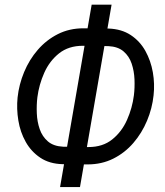

<svg xmlns="http://www.w3.org/2000/svg" viewBox="-20 -760 697 810"><path d="M332 -640.6 437.5 -639.6Q492.7 -637.7 531.5 -612.1Q570.3 -586.4 593.3 -545.2Q616.2 -503.9 624.8 -455.1Q633.3 -406.2 627.9 -357.9Q622.1 -302.7 600.3 -250.7Q578.6 -198.7 542.7 -157Q506.8 -115.2 458 -90.8Q409.2 -66.4 349.6 -66.4L244.1 -67.4Q188.5 -68.8 149.9 -94.7Q111.3 -120.6 88.4 -161.6Q65.4 -202.6 57.4 -251.7Q49.3 -300.8 54.2 -349.1Q60.1 -403.8 81.8 -456.1Q103.5 -508.3 139.4 -549.8Q175.3 -591.3 223.9 -616Q272.5 -640.6 332 -640.6ZM330.1 -566.9Q269.5 -566.9 229.2 -534.9Q189 -502.9 166.7 -452.9Q144.5 -402.8 137.7 -349.6Q133.8 -317.4 135.3 -282Q136.7 -246.6 147.5 -215.3Q158.2 -184.1 181.9 -163.6Q205.6 -143.1 246.1 -141.1L353 -139.6Q413.6 -139.6 453.6 -171.9Q493.7 -204.1 515.9 -254.2Q538.1 -304.2 544.9 -357.9Q548.8 -389.6 547.4 -425Q545.9 -460.4 535.4 -491.7Q524.9 -522.9 501.2 -543.2Q477.5 -563.5 437 -565.4ZM450.7 -740.2 317.4 29.3H233.4L366.7 -740.2Z"/></svg>

Font: Roboto Condensed
Style: Italic
Weight: 400
Italic angle: -12°
Designer: Christian Robertson
Foundry: Google
Version: Version 3.0